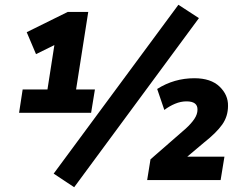

<svg xmlns="http://www.w3.org/2000/svg" viewBox="-20 -755 1012 805"><path d="M60 -282 75 -380H179L208 -566L131 -528L92 -620L264 -705H350L299 -380H378L362 -282ZM291 30 205 -27 728 -735 814 -679ZM597 0 611 -87 759 -216Q782 -237 795 -256.5Q808 -276 808 -295Q809 -330 762 -330Q738 -330 714 -320Q690 -310 669 -294L639 -382Q710 -427 795 -427Q864 -427 900.5 -392Q937 -357 936 -311Q936 -267 911.5 -232.5Q887 -198 835 -157L765 -98H921L905 0Z"/></svg>

Font: Nunito Sans ExtraBold
Style: Italic
Weight: 800
Italic angle: -9°
Designer: Vernon Adams
Foundry: Vernon Adams
Version: Version 3.006; ttfautohint (v1.8.3)